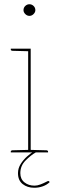

<svg xmlns="http://www.w3.org/2000/svg" viewBox="-20 -720 277 907"><path d="M113 0V-490H125V0ZM31 0V-5Q31 -7 33.5 -8.5Q36 -10 38 -10L115 -12L116 0ZM122 0 123 -12 200 -10Q202 -10 204.5 -8.5Q207 -7 207 -5V0ZM116 -490 115 -478 38 -480Q36 -480 33.5 -481.5Q31 -483 31 -485V-490ZM119 -645Q108 -645 99.5 -653.5Q91 -662 91 -672Q91 -684 99.5 -692Q108 -700 119 -700Q130 -700 138.5 -692Q147 -684 147 -672Q147 -662 138.5 -653.5Q130 -645 119 -645ZM208 135Q210 135 212 137L215 140Q202 153 182.5 160Q163 167 142 167Q109 167 87 149.5Q65 132 65 98Q65 75 77.5 55Q90 35 108.5 18.5Q127 2 143 -7L149 0Q126 13 101 38Q76 63 76 98Q76 126 95.5 141.5Q115 157 143 157Q156 157 170.5 151.5Q185 146 195.5 140.5Q206 135 208 135Z"/></svg>

Font: Aleo Thin
Style: Regular
Weight: 250
Designer: Alessio Laiso
Foundry: Alessio Laiso
Version: Version 2.001;gftools[0.9.29]